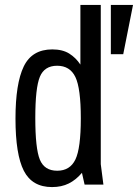

<svg xmlns="http://www.w3.org/2000/svg" viewBox="-20 -750 560 780"><path d="M306.6 -730V-487.6Q288.3 -515.4 261.2 -532.4Q234.1 -549.3 192.4 -549.3Q109.9 -549.3 76.4 -479.9Q42.9 -410.6 42.9 -268Q42.9 -122.4 76.8 -56.2Q110.7 10 191.4 10Q230 10 259.3 -4.6Q288.6 -19.1 312.9 -47.9L323.7 0H400.1L389.4 -83.1V-730ZM308.3 -269.1Q308.3 -147.6 286.3 -102Q264.3 -56.4 212.4 -56.4Q160.4 -56.4 141.9 -101.5Q123.4 -146.6 123.4 -270.9Q123.4 -393 141.9 -437.9Q160.4 -482.9 212.1 -482.9Q264.3 -482.9 286.3 -437Q308.3 -391.1 308.3 -269.1ZM430.3 -529.7H480.6L520.4 -730H430.3Z"/></svg>

Font: Secuela Black
Style: Regular
Weight: 900
Designer: Fernando Haro
Foundry: deFharo
Version: Version 1.704